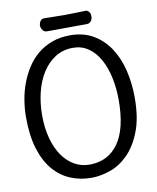

<svg xmlns="http://www.w3.org/2000/svg" viewBox="-103 -1044 930 1138"><g transform="rotate(-10 362.0 -474.5)"><path d="M492 -965Q503 -965 511.5 -954Q520 -943 520 -928Q520 -923 518.5 -915.5Q517 -908 513 -901.5Q509 -895 502 -890.5Q495 -886 484 -886Q464 -886 430.5 -886Q397 -886 361 -885.5Q325 -885 293 -885Q261 -885 243 -885Q229 -885 219.5 -898Q210 -911 210 -925Q210 -939 218 -951.5Q226 -964 243 -964Q250 -964 265 -963.5Q280 -963 298 -963Q316 -963 333.5 -962.5Q351 -962 364 -962Q406 -962 437 -963.5Q468 -965 492 -965ZM130 -400Q130 -323 147 -260.5Q164 -198 194.5 -154Q225 -110 266.5 -86.5Q308 -63 357 -63Q469 -63 531 -150.5Q593 -238 593 -410Q593 -483 579 -547Q565 -611 538 -659Q511 -707 471 -734.5Q431 -762 379 -762Q318 -762 271.5 -732Q225 -702 193.5 -652Q162 -602 146 -536.5Q130 -471 130 -400ZM34 -404Q34 -455 42.5 -507Q51 -559 69 -607Q87 -655 114.5 -697.5Q142 -740 179.5 -771Q217 -802 266 -820Q315 -838 375 -838Q455 -838 514 -803.5Q573 -769 612 -710Q651 -651 670 -573Q689 -495 689 -408Q689 -286 657 -204.5Q625 -123 576 -74Q527 -25 468 -4.5Q409 16 355 16Q287 16 228.5 -8.5Q170 -33 126.5 -84Q83 -135 58.5 -214.5Q34 -294 34 -404Z"/></g></svg>

Font: Life Savers ExtraBold
Style: Regular
Weight: 800
Designer: Pablo Impallari, Rodrigo Fuenzalida, Brenda Gallo
Foundry: Pablo Impallari, Rodrigo Fuenzalida, Brenda Gallo
Version: Version 3.001; ttfautohint (v0.95) -l 8 -r 50 -G 200 -x 14 -